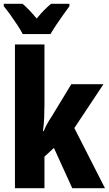

<svg xmlns="http://www.w3.org/2000/svg" viewBox="-25 -995 575 1015"><path d="M210 -441Q210 -407 208.5 -371.5Q207 -336 202 -302H206Q212 -317 219 -330.5Q226 -344 234 -357Q242 -370 250 -382L352 -550H522L368 -318L530 0H357L260 -213L210 -167V0H54V-760H210ZM342 -962Q328 -943 309 -916.5Q290 -890 272 -863Q254 -836 242 -815H95Q85 -835 67 -862.5Q49 -890 29.5 -917Q10 -944 -5 -962V-975H94Q112 -960 130 -941Q148 -922 169 -897Q190 -923 208.5 -941.5Q227 -960 245 -975H342Z"/></svg>

Font: Noto Sans Display Condensed ExtraBold
Style: Regular
Weight: 800
Width: 3
Designer: Monotype Design Team
Foundry: Monotype Imaging Inc.
Version: Version 2.003